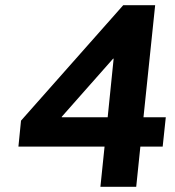

<svg xmlns="http://www.w3.org/2000/svg" viewBox="-20 -720 676 740"><path d="M521 -155 505 0H367L383 -155H51L61 -255L455 -700H578L533 -268H619L607 -155ZM218 -268H395L418 -494H416L218 -270Z"/></svg>

Font: Quantico
Style: Bold Italic
Weight: 700
Italic angle: -12°
Designer: Matt Desmond
Foundry: MADtype
Version: Version 2.002